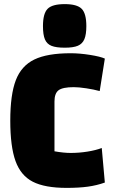

<svg xmlns="http://www.w3.org/2000/svg" viewBox="-20 -899 550 934"><path d="M30 0ZM304 15Q198 15 139.5 -15Q81 -45 55.5 -115.5Q30 -186 30 -312Q30 -439 57 -509Q84 -579 147 -609.5Q210 -640 324 -640Q367 -640 417.5 -632Q468 -624 490 -614L465 -456Q436 -464 399.5 -469.5Q363 -475 339 -475Q285 -475 265 -460Q245 -445 245 -405V-163Q290 -155 324 -155Q365 -155 405.5 -161.5Q446 -168 475 -179L490 -11Q451 3 407.5 9Q364 15 304 15ZM189 -772Q189 -833 211.5 -856Q234 -879 295 -879Q355 -879 377.5 -856Q400 -833 400 -772Q400 -731 390.5 -708.5Q381 -686 359 -676.5Q337 -667 295 -667Q253 -667 230.5 -676Q208 -685 198.5 -707.5Q189 -730 189 -772Z"/></svg>

Font: Changa Black
Style: Regular
Weight: 900
Designer: Eduardo Rodriguez Tunni
Foundry: Eduardo Rodriguez Tunni
Version: Version 2.001; ttfautohint (v1.5.10-5e6f)